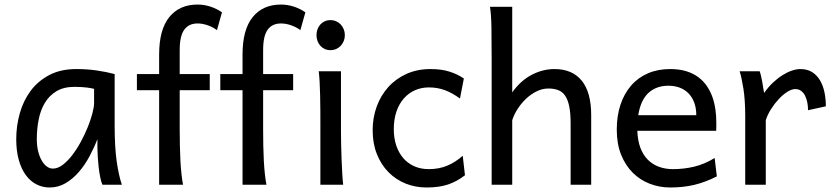

<svg xmlns="http://www.w3.org/2000/svg" viewBox="-20 -811 3651 843"><path d="M393.1 -420.9Q387.2 -422.4 379.9 -423.8Q372.6 -425.3 362.5 -426.5Q352.5 -427.7 339.1 -428.7Q325.7 -429.7 307.6 -429.7Q259.8 -429.7 227.8 -410.4Q195.8 -391.1 176.8 -359.1Q157.7 -327.1 149.7 -285.6Q141.6 -244.1 141.6 -200.2Q141.6 -171.9 147.2 -148.2Q152.8 -124.5 162.6 -107.2Q172.4 -89.8 185.1 -80.3Q197.8 -70.8 212.4 -70.8Q233.9 -70.8 255.6 -87.4Q277.3 -104 297.4 -130.1Q317.4 -156.2 335 -188.7Q352.5 -221.2 365.5 -253.2Q378.4 -285.2 385.7 -313.5Q393.1 -341.8 393.1 -358.9ZM429.7 0Q424.3 -11.7 420.2 -32.2Q416 -52.7 413.3 -75.9Q410.6 -99.1 409.2 -122.1Q407.7 -145 407.7 -161.1V-200.2Q393.1 -162.1 372.8 -124.3Q352.5 -86.4 326.4 -56.2Q300.3 -25.9 268.1 -6.8Q235.8 12.2 197.8 12.2Q167 12.2 140.1 -1.5Q113.3 -15.1 93.5 -42Q73.7 -68.8 62.5 -108.6Q51.3 -148.4 51.3 -200.2Q51.3 -258.3 66.9 -313.7Q82.5 -369.1 114.7 -412.4Q147 -455.6 196.8 -481.7Q246.6 -507.8 314.9 -507.8Q362.3 -507.8 404.3 -501.7Q446.3 -495.6 483.4 -485.8V-258.8Q483.4 -166.5 492.2 -103.8Q501 -41 515.1 0Z M581.1 -485.8H678.7V-571.3Q678.7 -681.2 723.4 -736.1Q768.1 -791 847.2 -791Q876 -791 903.8 -782Q931.6 -772.9 954.6 -756.8L932.6 -678.7Q914.1 -692.4 891.4 -700.2Q868.7 -708 847.2 -708Q809.1 -708 789.1 -680.7Q769 -653.3 769 -590.8V-485.8H900.9V-415H769V-241.2Q769 -205.6 769.8 -170.7Q770.5 -135.7 772.2 -104.2Q773.9 -72.8 776.9 -45.9Q779.8 -19 783.7 0H678.7V-415H581.1Z M947.3 -485.8H1044.9V-571.3Q1044.9 -681.2 1089.6 -736.1Q1134.3 -791 1213.4 -791Q1242.2 -791 1270 -782Q1297.9 -772.9 1320.8 -756.8L1298.8 -678.7Q1280.3 -692.4 1257.6 -700.2Q1234.9 -708 1213.4 -708Q1175.3 -708 1155.3 -680.7Q1135.3 -653.3 1135.3 -590.8V-485.8H1267.1V-415H1135.3V-241.2Q1135.3 -205.6 1136 -170.7Q1136.7 -135.7 1138.4 -104.2Q1140.1 -72.8 1143.1 -45.9Q1146 -19 1149.9 0H1044.9V-415H947.3Z M1369.6 -656.7Q1369.6 -670.4 1374 -682.4Q1378.4 -694.3 1386.5 -703.4Q1394.5 -712.4 1405.8 -717.5Q1417 -722.7 1430.7 -722.7Q1444.3 -722.7 1456.1 -717.5Q1467.8 -712.4 1476.1 -703.4Q1484.4 -694.3 1489.3 -682.4Q1494.1 -670.4 1494.1 -656.7Q1494.1 -643.1 1489.3 -631.1Q1484.4 -619.1 1476.1 -610.1Q1467.8 -601.1 1456.1 -595.9Q1444.3 -590.8 1430.7 -590.8Q1417 -590.8 1405.8 -595.9Q1394.5 -601.1 1386.5 -610.1Q1378.4 -619.1 1374 -631.1Q1369.6 -643.1 1369.6 -656.7ZM1477.1 -231.9Q1477.1 -208.5 1477.8 -176.5Q1478.5 -144.5 1479.7 -111.8Q1481 -79.1 1482.7 -49.3Q1484.4 -19.5 1486.8 0H1386.7V-258.8Q1386.7 -294.4 1386.5 -329.1Q1386.2 -363.8 1385.5 -394.8Q1384.8 -425.8 1383.3 -452.4Q1381.8 -479 1379.4 -498H1477.1Z M2021.5 -41.5Q2002.9 -27.3 1984.6 -17.3Q1966.3 -7.3 1946.3 -0.7Q1926.3 5.9 1903.3 9Q1880.4 12.2 1853 12.2Q1803.7 12.2 1760.7 -5.1Q1717.8 -22.5 1685.5 -55.2Q1653.3 -87.9 1634.8 -134.3Q1616.2 -180.7 1616.2 -239.3Q1616.2 -294.4 1634 -343.3Q1651.9 -392.1 1684.8 -428.7Q1717.8 -465.3 1764.9 -486.6Q1812 -507.8 1870.1 -507.8Q1918.9 -507.8 1954.3 -496.3Q1989.7 -484.9 2016.6 -466.3L1999.5 -378.4Q1966.3 -402.8 1933.6 -415Q1900.9 -427.2 1862.8 -427.2Q1830.1 -427.2 1802 -414.8Q1773.9 -402.3 1753.2 -378.9Q1732.4 -355.5 1720.7 -321.3Q1709 -287.1 1709 -244.1Q1709 -204.6 1719.7 -172.4Q1730.5 -140.1 1750.5 -116.9Q1770.5 -93.8 1798.8 -81.1Q1827.1 -68.4 1862.8 -68.4Q1907.2 -68.4 1943.4 -83.5Q1979.5 -98.6 2011.7 -127Z M2485.4 0V-268.6Q2485.4 -314.5 2479.2 -344.2Q2473.1 -374 2460.9 -391.4Q2448.7 -408.7 2430.4 -415.5Q2412.1 -422.4 2387.7 -422.4Q2361.3 -422.4 2336.2 -409.9Q2311 -397.5 2290 -377.7Q2269 -357.9 2252.9 -333Q2236.8 -308.1 2229 -283.2V0H2138.7V-551.8Q2138.7 -630.9 2137.7 -690.2Q2136.7 -749.5 2131.3 -781.2H2229V-405.3Q2265.1 -456.5 2314 -482.2Q2362.8 -507.8 2414.6 -507.8Q2492.7 -507.8 2534.2 -456.8Q2575.7 -405.8 2575.7 -305.2V0Z M2778.3 -236.8Q2779.8 -193.8 2791.7 -162.1Q2803.7 -130.4 2824.5 -109.6Q2845.2 -88.9 2873.3 -78.6Q2901.4 -68.4 2934.6 -68.4Q2981.9 -68.4 3027.3 -79.1Q3072.8 -89.8 3117.7 -117.2L3127.4 -36.6Q3101.6 -23.4 3076.7 -14.2Q3051.8 -4.9 3026.9 1Q3002 6.8 2976.3 9.5Q2950.7 12.2 2922.4 12.2Q2875.5 12.2 2833 -4.2Q2790.5 -20.5 2758.3 -52.5Q2726.1 -84.5 2707 -131.8Q2688 -179.2 2688 -241.7Q2688 -302.2 2704.3 -351.3Q2720.7 -400.4 2751 -435.3Q2781.2 -470.2 2824.7 -489Q2868.2 -507.8 2922.4 -507.8Q2962.4 -507.8 2993.2 -498.3Q3023.9 -488.8 3046.4 -471.9Q3068.8 -455.1 3084 -432.6Q3099.1 -410.2 3108.2 -384.3Q3117.2 -358.4 3121.1 -330.3Q3125 -302.2 3125 -274.9V-255.9Q3125 -243.7 3124.5 -236.8ZM2915 -434.6Q2861.3 -434.6 2827.1 -403.1Q2793 -371.6 2782.2 -305.2H3037.1Q3037.1 -336.4 3028.1 -360.6Q3019 -384.8 3002.7 -401.4Q2986.3 -418 2963.9 -426.3Q2941.4 -434.6 2915 -434.6Z M3252 0V-300.3Q3252 -372.6 3243.9 -422.6Q3235.8 -472.7 3227.5 -498H3315.4Q3318.4 -490.2 3321.3 -477.8Q3324.2 -465.3 3326.7 -451.7Q3329.1 -438 3331.1 -424.8L3335 -402.8Q3352.5 -428.2 3373.3 -447.8Q3394 -467.3 3415.3 -480.7Q3436.5 -494.1 3456.8 -501Q3477.1 -507.8 3493.7 -507.8Q3524.4 -507.8 3545.7 -494.4Q3566.9 -481 3580.3 -458.3Q3593.8 -435.5 3599.9 -406Q3606 -376.5 3606 -344.2L3527.8 -327.1Q3527.8 -345.2 3524.4 -362.1Q3521 -378.9 3514.2 -391.8Q3507.3 -404.8 3496.8 -412.4Q3486.3 -419.9 3471.7 -419.9Q3456.1 -419.9 3437 -408Q3418 -396 3399.7 -376.5Q3381.3 -356.9 3365.7 -332.5Q3350.1 -308.1 3342.3 -283.2V0Z"/></svg>

Font: Andika CyrE
Style: Regular
Weight: 400
Designer: Victor Gaultney, Annie Olsen, Julie Remington, Don Collingsworth, Eric Hays, Becca Hirsbrunner
Foundry: SIL International
Version: Version 5.000